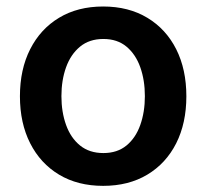

<svg xmlns="http://www.w3.org/2000/svg" viewBox="-20 -573 648 603"><path d="M304 10.7Q224.1 10.7 165.5 -24.5Q106.9 -59.7 74.8 -123Q42.6 -186.4 42.6 -270.6Q42.6 -355.1 74.8 -418.5Q106.9 -481.9 165.5 -517.2Q224.1 -552.6 304 -552.6Q383.9 -552.6 442.6 -517.2Q501.4 -481.9 533.4 -418.5Q565.3 -355.1 565.3 -270.6Q565.3 -186.4 533.4 -123Q501.4 -59.7 442.6 -24.5Q383.9 10.7 304 10.7ZM304.7 -92.3Q348.4 -92.3 377.3 -116.1Q406.2 -139.9 420.6 -180.6Q435 -221.2 435 -271Q435 -321 420.6 -361.7Q406.2 -402.3 377.3 -426.5Q348.4 -450.6 304.7 -450.6Q260.7 -450.6 231.4 -426.5Q202.1 -402.3 187.5 -361.7Q172.9 -321 172.9 -271Q172.9 -221.2 187.5 -180.6Q202.1 -139.9 231.4 -116.1Q260.7 -92.3 304.7 -92.3Z"/></svg>

Font: Linik Sans SemiBold
Style: Regular
Weight: 600
Designer: Rasmus Andersson (font), Cristiano Sobral (main changes)
Foundry: rsms
Version: Version 3.018;June 1, 2022;FontCreator 14.0.0.2814 64-bit; t